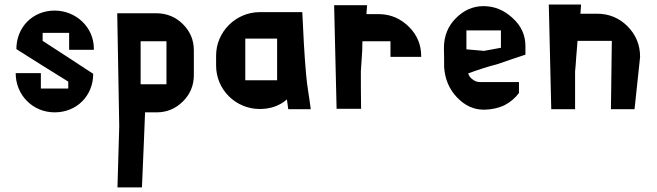

<svg xmlns="http://www.w3.org/2000/svg" viewBox="-20 -479 2881 842"><path d="M283.2 -335V-260.7H391.6V-265.6C391.6 -360.4 312.5 -432.6 219.7 -432.6C123 -432.6 51.8 -359.4 51.8 -263.7C122.1 -218.8 208 -165 279.3 -121.1V-90.8H159.2V-158.2H48.8C48.8 -62.5 123 13.7 219.7 13.7C316.4 13.7 388.7 -58.6 388.7 -155.3C318.4 -201.2 237.3 -254.9 167 -299.8V-335Z M494.1 -420.9C498 -189.5 501 -24.4 502.9 75.2C500 188.5 497.1 277.3 495.1 342.8C543 342.8 578.1 342.8 602.5 342.8C609.4 191.4 613.3 82 616.2 13.7C638.7 13.7 656.2 13.7 667 13.7C710.9 13.7 750 -2 782.2 -34.2C814.5 -66.4 830.1 -104.5 830.1 -150.4C830.1 -198.2 830.1 -234.4 830.1 -257.8C830.1 -302.7 814.5 -340.8 782.2 -373C751 -404.3 712.9 -419.9 668 -420.9ZM710 -109.4H596.7V-297.9C648.4 -297.9 685.5 -297.9 710 -297.9C710 -212.9 710 -149.4 710 -109.4Z M1119.1 -425.8C1014.6 -425.8 927.7 -339.8 927.7 -235.4V-191.4C927.7 -85.9 1013.7 -1 1119.1 -1C1163.1 -1 1205.1 -13.7 1238.3 -43L1244.1 0H1342.8C1336.9 -50.8 1326.2 -102.5 1322.3 -153.3C1314.5 -243.2 1309.6 -335 1305.7 -425.8ZM1055.7 -309.6H1195.3V-127H1055.7Z M1562.5 -166C1563.5 -186.5 1565.4 -206.1 1566.4 -225.6C1568.4 -246.1 1569.3 -269.5 1569.3 -297.9C1625 -297.9 1666 -297.9 1692.4 -297.9C1692.4 -264.6 1692.4 -242.2 1692.4 -229.5C1753.9 -229.5 1798.8 -229.5 1827.1 -229.5C1827.1 -230.5 1827.1 -231.4 1827.1 -232.4C1827.1 -282.2 1809.6 -325.2 1774.4 -360.4C1738.3 -396.5 1695.3 -416 1644.5 -417C1619.1 -417 1599.6 -417 1586.9 -417C1587.9 -433.6 1588.9 -447.3 1589.8 -456.1C1525.4 -456.1 1477.5 -456.1 1445.3 -456.1C1450.2 -253.9 1454.1 -102.5 1456.1 -2C1502 -2 1538.1 -2 1563.5 -2C1562.5 -75.2 1562.5 -129.9 1562.5 -166Z M2106.4 2C2136.7 1 2166 -4.9 2192.4 -17.6C2218.8 -31.2 2240.2 -49.8 2256.8 -72.3H2255.9C2255.9 -91.8 2255.9 -107.4 2255.9 -119.1H2084C2073.2 -119.1 2062.5 -123 2053.7 -129.9C2043 -136.7 2036.1 -146.5 2033.2 -157.2C2079.1 -173.8 2121.1 -187.5 2160.2 -197.3C2214.8 -215.8 2255.9 -230.5 2284.2 -239.3C2284.2 -252 2284.2 -264.6 2284.2 -277.3C2284.2 -325.2 2265.6 -366.2 2227.5 -400.4C2190.4 -434.6 2149.4 -451.2 2103.5 -452.1C2102.5 -452.1 2101.6 -452.1 2100.6 -452.1C2054.7 -452.1 2013.7 -434.6 1978.5 -398.4C1944.3 -364.3 1926.8 -320.3 1926.8 -268.6C1926.8 -267.6 1926.8 -266.6 1926.8 -265.6C1927.7 -231.4 1927.7 -205.1 1927.7 -185.5C1930.7 -133.8 1949.2 -88.9 1983.4 -52.7C2017.6 -16.6 2056.6 2 2101.6 2C2103.5 2 2104.5 2 2106.4 2ZM2025.4 -345.7H2176.8V-269.5L2102.5 -255.9L2025.4 -262.7Z M2502 -166C2503.9 -186.5 2505.9 -206.1 2506.8 -226.6C2508.8 -252.9 2510.7 -277.3 2512.7 -298.8C2512.7 -298.8 2512.7 -298.8 2512.7 -299.8C2578.1 -299.8 2628.9 -299.8 2663.1 -299.8C2661.1 -166 2660.2 -65.4 2659.2 0C2703.1 0 2738.3 0 2762.7 0C2773.4 -102.5 2782.2 -179.7 2787.1 -229.5C2787.1 -282.2 2768.6 -327.1 2731.4 -364.3C2695.3 -400.4 2650.4 -418.9 2597.7 -418.9C2565.4 -418.9 2542 -418.9 2525.4 -418.9C2526.4 -436.5 2527.3 -450.2 2528.3 -459C2466.8 -459 2418.9 -459 2386.7 -459C2391.6 -254.9 2395.5 -101.6 2397.5 0C2442.4 0 2477.5 0 2502 0C2502 -74.2 2502 -129.9 2502 -166Z"/></svg>

Font: DropForged
Style: Regular
Weight: 400
Designer: Antoine
Version: Version 1.0